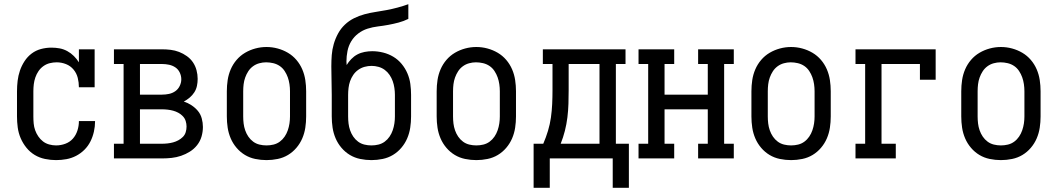

<svg xmlns="http://www.w3.org/2000/svg" viewBox="-20 -755 5040 915"><path d="M247 8Q221 8 194.5 2.5Q168 -3 145.5 -16.5Q123 -30 106 -51Q89 -72 78.5 -96.5Q68 -121 64.5 -147.5Q61 -174 61 -200V-320Q61 -345 64 -370Q67 -395 75 -418.5Q83 -442 97 -463.5Q111 -485 131 -500Q151 -515 175.5 -521.5Q200 -528 225 -528Q225 -528 225 -528Q225 -528 225 -528Q245 -528 264 -524.5Q283 -521 300.5 -511.5Q318 -502 332 -488Q346 -474 356 -458V-520H431V-339H356Q356 -362 350.5 -384Q345 -406 330.5 -423.5Q316 -441 294.5 -449.5Q273 -458 250 -458Q234 -458 217.5 -454Q201 -450 187 -440Q173 -430 163.5 -416Q154 -402 148.5 -386Q143 -370 141 -353.5Q139 -337 139 -320V-200Q139 -183 140.5 -166.5Q142 -150 147.5 -134.5Q153 -119 162.5 -105Q172 -91 185 -81Q198 -71 214.5 -66.5Q231 -62 247 -62Q270 -62 291.5 -70Q313 -78 327.5 -94.5Q342 -111 349 -133Q356 -155 356 -177Q356 -177 356 -177.5Q356 -178 356 -178H433Q433 -178 433 -177.5Q433 -177 433 -176Q433 -152 427.5 -127.5Q422 -103 411 -81Q400 -59 382.5 -41.5Q365 -24 343 -12.5Q321 -1 296.5 3.5Q272 8 247 8Z M523 0V-70H569V-450H523V-520H752Q773 -520 793.5 -517.5Q814 -515 833.5 -507.5Q853 -500 870.5 -487.5Q888 -475 899.5 -458Q911 -441 916.5 -420.5Q922 -400 922 -379Q922 -362 918.5 -345.5Q915 -329 906 -315Q897 -301 884 -290Q871 -279 856 -271Q875 -265 892.5 -253.5Q910 -242 923 -226.5Q936 -211 941.5 -190.5Q947 -170 947 -150Q947 -127 940.5 -104.5Q934 -82 919.5 -63.5Q905 -45 885 -32.5Q865 -20 843 -12.5Q821 -5 798 -2.5Q775 0 752 0ZM752 -304Q769 -304 785.5 -307.5Q802 -311 815.5 -320.5Q829 -330 836.5 -345.5Q844 -361 844 -377Q844 -394 836.5 -409.5Q829 -425 815.5 -434Q802 -443 785.5 -446.5Q769 -450 752 -450H647V-304ZM647 -70H752Q765 -70 778.5 -71.5Q792 -73 805 -76.5Q818 -80 830 -86.5Q842 -93 851.5 -102.5Q861 -112 865 -125Q869 -138 869 -152Q869 -165 865 -178Q861 -191 851.5 -201Q842 -211 830 -217.5Q818 -224 805 -227.5Q792 -231 778.5 -232.5Q765 -234 752 -234H647Z M1250 8Q1223 8 1196.5 2.5Q1170 -3 1147.5 -16.5Q1125 -30 1107.5 -50.5Q1090 -71 1079.5 -95.5Q1069 -120 1065 -146.5Q1061 -173 1061 -200V-320Q1061 -347 1065 -373.5Q1069 -400 1079.5 -424.5Q1090 -449 1107.5 -469.5Q1125 -490 1148 -503.5Q1171 -517 1197 -524Q1223 -531 1250 -531Q1277 -531 1303 -524Q1329 -517 1352 -503.5Q1375 -490 1392.5 -469.5Q1410 -449 1420.5 -424.5Q1431 -400 1435 -373.5Q1439 -347 1439 -320V-200Q1439 -173 1435 -146.5Q1431 -120 1420.5 -95.5Q1410 -71 1392.5 -50.5Q1375 -30 1352.5 -16.5Q1330 -3 1303.5 2.5Q1277 8 1250 8ZM1250 -62Q1267 -62 1283.5 -66Q1300 -70 1313.5 -80Q1327 -90 1336.5 -104Q1346 -118 1351.5 -134Q1357 -150 1359.5 -166.5Q1362 -183 1362 -200V-320Q1362 -337 1359.5 -354Q1357 -371 1351.5 -386.5Q1346 -402 1336.5 -416.5Q1327 -431 1313 -440.5Q1299 -450 1282 -454Q1265 -458 1248 -458Q1232 -458 1215.5 -453.5Q1199 -449 1185.5 -439Q1172 -429 1163 -415Q1154 -401 1148.5 -385.5Q1143 -370 1141 -353.5Q1139 -337 1139 -320V-200Q1139 -183 1141 -166.5Q1143 -150 1148.5 -134Q1154 -118 1163.5 -104Q1173 -90 1186.5 -80Q1200 -70 1216.5 -66Q1233 -62 1250 -62Z M1750 8Q1723 8 1696.5 2.5Q1670 -3 1647.5 -16.5Q1625 -30 1607.5 -50.5Q1590 -71 1579.5 -95.5Q1569 -120 1565 -146.5Q1561 -173 1561 -200V-303Q1561 -336 1560 -370Q1559 -404 1559 -438Q1559 -438 1559 -438Q1559 -438 1559 -438V-439Q1559 -466 1561 -492.5Q1563 -519 1570.5 -545Q1578 -571 1591 -595Q1604 -619 1623.5 -637.5Q1643 -656 1667 -668Q1691 -680 1717 -687Q1743 -694 1769.5 -698Q1796 -702 1822.5 -707Q1849 -712 1875 -719Q1901 -726 1926 -735V-665Q1904 -654 1879.5 -647.5Q1855 -641 1830.5 -636.5Q1806 -632 1781 -629Q1756 -626 1732 -618.5Q1708 -611 1687.5 -595.5Q1667 -580 1654 -558.5Q1641 -537 1636 -512Q1631 -487 1631 -462Q1631 -458 1631.5 -453.5Q1632 -449 1632 -445Q1641 -460 1654 -473.5Q1667 -487 1683 -495.5Q1699 -504 1717.5 -507.5Q1736 -511 1754 -511Q1780 -511 1806 -504.5Q1832 -498 1854.5 -484.5Q1877 -471 1894 -450.5Q1911 -430 1921.5 -405.5Q1932 -381 1935.5 -355Q1939 -329 1939 -303V-200Q1939 -173 1935 -146.5Q1931 -120 1920.5 -95.5Q1910 -71 1892.5 -50.5Q1875 -30 1852.5 -16.5Q1830 -3 1803.5 2.5Q1777 8 1750 8ZM1750 -62Q1767 -62 1783.5 -66Q1800 -70 1813.5 -80Q1827 -90 1836.5 -104Q1846 -118 1851.5 -134Q1857 -150 1859.5 -166.5Q1862 -183 1862 -200V-303Q1862 -319 1859.5 -336Q1857 -353 1851.5 -368.5Q1846 -384 1836.5 -398Q1827 -412 1813.5 -422Q1800 -432 1783.5 -436.5Q1767 -441 1751 -441Q1734 -441 1717.5 -436.5Q1701 -432 1687 -422Q1673 -412 1663.5 -398Q1654 -384 1648.5 -368.5Q1643 -353 1641 -336Q1639 -319 1639 -303V-200Q1639 -183 1641 -166.5Q1643 -150 1648.5 -134Q1654 -118 1663.5 -104Q1673 -90 1686.5 -80Q1700 -70 1716.5 -66Q1733 -62 1750 -62Z M2250 8Q2223 8 2196.5 2.5Q2170 -3 2147.5 -16.5Q2125 -30 2107.5 -50.5Q2090 -71 2079.5 -95.5Q2069 -120 2065 -146.5Q2061 -173 2061 -200V-320Q2061 -347 2065 -373.5Q2069 -400 2079.5 -424.5Q2090 -449 2107.5 -469.5Q2125 -490 2148 -503.5Q2171 -517 2197 -524Q2223 -531 2250 -531Q2277 -531 2303 -524Q2329 -517 2352 -503.5Q2375 -490 2392.5 -469.5Q2410 -449 2420.5 -424.5Q2431 -400 2435 -373.5Q2439 -347 2439 -320V-200Q2439 -173 2435 -146.5Q2431 -120 2420.5 -95.5Q2410 -71 2392.5 -50.5Q2375 -30 2352.5 -16.5Q2330 -3 2303.5 2.5Q2277 8 2250 8ZM2250 -62Q2267 -62 2283.5 -66Q2300 -70 2313.5 -80Q2327 -90 2336.5 -104Q2346 -118 2351.5 -134Q2357 -150 2359.5 -166.5Q2362 -183 2362 -200V-320Q2362 -337 2359.5 -354Q2357 -371 2351.5 -386.5Q2346 -402 2336.5 -416.5Q2327 -431 2313 -440.5Q2299 -450 2282 -454Q2265 -458 2248 -458Q2232 -458 2215.5 -453.5Q2199 -449 2185.5 -439Q2172 -429 2163 -415Q2154 -401 2148.5 -385.5Q2143 -370 2141 -353.5Q2139 -337 2139 -320V-200Q2139 -183 2141 -166.5Q2143 -150 2148.5 -134Q2154 -118 2163.5 -104Q2173 -90 2186.5 -80Q2200 -70 2216.5 -66Q2233 -62 2250 -62Z M2523 140V-70H2569Q2582 -100 2591.5 -131.5Q2601 -163 2605.5 -195Q2610 -227 2611.5 -259.5Q2613 -292 2613 -325V-450H2567V-520H2961V-450H2915V-70H2977V140H2900V0H2600V140ZM2837 -70V-450H2690V-325Q2690 -293 2689 -260.5Q2688 -228 2684 -195.5Q2680 -163 2672 -131.5Q2664 -100 2652 -70Z M3023 0V-70H3069V-450H3023V-520H3193V-450H3147V-304H3353V-450H3307V-520H3477V-450H3431V-70H3477V0H3307V-70H3353V-234H3147V-70H3193V0Z M3750 8Q3723 8 3696.5 2.5Q3670 -3 3647.5 -16.5Q3625 -30 3607.5 -50.5Q3590 -71 3579.5 -95.5Q3569 -120 3565 -146.5Q3561 -173 3561 -200V-320Q3561 -347 3565 -373.5Q3569 -400 3579.5 -424.5Q3590 -449 3607.5 -469.5Q3625 -490 3648 -503.5Q3671 -517 3697 -524Q3723 -531 3750 -531Q3777 -531 3803 -524Q3829 -517 3852 -503.5Q3875 -490 3892.5 -469.5Q3910 -449 3920.5 -424.5Q3931 -400 3935 -373.5Q3939 -347 3939 -320V-200Q3939 -173 3935 -146.5Q3931 -120 3920.5 -95.5Q3910 -71 3892.5 -50.5Q3875 -30 3852.5 -16.5Q3830 -3 3803.5 2.5Q3777 8 3750 8ZM3750 -62Q3767 -62 3783.5 -66Q3800 -70 3813.5 -80Q3827 -90 3836.5 -104Q3846 -118 3851.5 -134Q3857 -150 3859.5 -166.5Q3862 -183 3862 -200V-320Q3862 -337 3859.5 -354Q3857 -371 3851.5 -386.5Q3846 -402 3836.5 -416.5Q3827 -431 3813 -440.5Q3799 -450 3782 -454Q3765 -458 3748 -458Q3732 -458 3715.5 -453.5Q3699 -449 3685.5 -439Q3672 -429 3663 -415Q3654 -401 3648.5 -385.5Q3643 -370 3641 -353.5Q3639 -337 3639 -320V-200Q3639 -183 3641 -166.5Q3643 -150 3648.5 -134Q3654 -118 3663.5 -104Q3673 -90 3686.5 -80Q3700 -70 3716.5 -66Q3733 -62 3750 -62Z M4057 0V-70H4103V-450H4057V-520H4439V-375H4364V-450H4181V-70H4249V0Z M4750 8Q4723 8 4696.5 2.5Q4670 -3 4647.5 -16.5Q4625 -30 4607.5 -50.5Q4590 -71 4579.5 -95.5Q4569 -120 4565 -146.5Q4561 -173 4561 -200V-320Q4561 -347 4565 -373.5Q4569 -400 4579.5 -424.5Q4590 -449 4607.5 -469.5Q4625 -490 4648 -503.5Q4671 -517 4697 -524Q4723 -531 4750 -531Q4777 -531 4803 -524Q4829 -517 4852 -503.5Q4875 -490 4892.5 -469.5Q4910 -449 4920.5 -424.5Q4931 -400 4935 -373.5Q4939 -347 4939 -320V-200Q4939 -173 4935 -146.5Q4931 -120 4920.5 -95.5Q4910 -71 4892.5 -50.5Q4875 -30 4852.5 -16.5Q4830 -3 4803.5 2.5Q4777 8 4750 8ZM4750 -62Q4767 -62 4783.5 -66Q4800 -70 4813.5 -80Q4827 -90 4836.5 -104Q4846 -118 4851.5 -134Q4857 -150 4859.5 -166.5Q4862 -183 4862 -200V-320Q4862 -337 4859.5 -354Q4857 -371 4851.5 -386.5Q4846 -402 4836.5 -416.5Q4827 -431 4813 -440.5Q4799 -450 4782 -454Q4765 -458 4748 -458Q4732 -458 4715.5 -453.5Q4699 -449 4685.5 -439Q4672 -429 4663 -415Q4654 -401 4648.5 -385.5Q4643 -370 4641 -353.5Q4639 -337 4639 -320V-200Q4639 -183 4641 -166.5Q4643 -150 4648.5 -134Q4654 -118 4663.5 -104Q4673 -90 4686.5 -80Q4700 -70 4716.5 -66Q4733 -62 4750 -62Z"/></svg>

Font: Iosevka Gothic
Style: Regular
Weight: 400
Monospace: yes
Designer: Belleve Invis
Foundry: Belleve Invis
Version: Version 15.5.1; ttfautohint (v1.8.4)